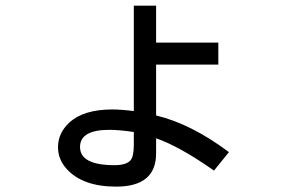

<svg xmlns="http://www.w3.org/2000/svg" viewBox="-20 -617 1040 690"><path d="M541 -384.8V-202.1Q667 -171.9 802.7 -70.3L749 -3.9Q627 -89.8 541 -120.1V-67.4Q542 53.7 397.5 53.7Q277.3 53.7 219.7 -9.8Q188.5 -43.9 188.5 -87.9Q188.5 -138.7 228.5 -175.8Q279.3 -223.6 383.8 -223.6Q416 -223.6 460.9 -217.8V-596.7H541V-463.9H764.6V-384.8ZM460.9 -142.6Q408.2 -150.4 373 -150.4Q267.6 -150.4 267.6 -88.9Q267.6 -23.4 391.6 -23.4Q432.6 -23.4 448.2 -40Q460.9 -53.7 460.9 -95.7Z"/></svg>

Font: MotoyaLCedar
Style: W3 mono
Weight: 400
Version: Version 1.01